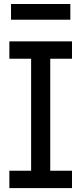

<svg xmlns="http://www.w3.org/2000/svg" viewBox="-20 -964 417 984"><path d="M28 -663V-752H349V-663H237.5V-89H349V0H28V-89H139.5V-663ZM340.5 -943.5V-863H36.5V-943.5Z"/></svg>

Font: Hepta Slab ExtraLight Medium
Style: Regular
Weight: 500
Version: Version 1.100